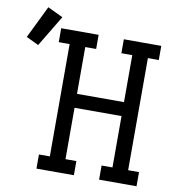

<svg xmlns="http://www.w3.org/2000/svg" viewBox="-219 -910 908 990"><g transform="rotate(10 235.5 -415.0)"><path d="M38 0V-74H95V-662H38V-735H234V-661H177V-416H423V-662H366V-735H562V-661H505V-74H562V0H366V-74H423V-343H177V-74H234V0ZM-64 -629 -129 -660 -46 -830 34 -792Z"/></g></svg>

Font: Iosevka Slab Extended
Style: Regular
Weight: 400
Width: 7
Monospace: yes
Designer: Belleve Invis
Foundry: Belleve Invis
Version: Version 11.1.1; ttfautohint (v1.8.3)